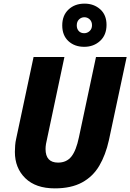

<svg xmlns="http://www.w3.org/2000/svg" viewBox="-20 -1028 718 1058"><path d="M282 10Q177 10 119.5 -46Q62 -102 62 -191Q62 -207 63.5 -226.5Q65 -246 69 -263L165 -714H335L240 -266Q236 -250 233.5 -235Q231 -220 231 -207Q231 -132 300 -132Q347 -132 373.5 -165.5Q400 -199 415 -272L509 -714H678L580 -255Q562 -174 527 -114.5Q492 -55 432 -22.5Q372 10 282 10ZM444 -770Q391 -770 357 -801.5Q323 -833 323 -888Q323 -943 357.5 -975.5Q392 -1008 446 -1008Q497 -1008 532 -977Q567 -946 567 -891Q567 -835 531.5 -802.5Q496 -770 444 -770ZM444 -845Q461 -845 474 -857Q487 -869 487 -889Q487 -909 474.5 -921Q462 -933 445 -933Q428 -933 415.5 -921Q403 -909 403 -888Q403 -869 414 -857Q425 -845 444 -845Z"/></svg>

Font: Noto Sans Disp ExtBd
Style: Italic
Weight: 800
Italic angle: -12°
Designer: Monotype Design Team
Foundry: Monotype Imaging Inc.
Version: Version 2.000;GOOG;noto-source:20170915:90ef993387c0